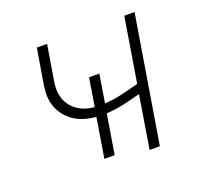

<svg xmlns="http://www.w3.org/2000/svg" viewBox="-98 -642 796 755"><g transform="rotate(-20 300.0 -265.0)"><path d="M406 0 442 -221Q406 -211 370 -203Q334 -195 297 -193L270 -28H227L254 -194Q229 -196 205 -203Q181 -210 161 -224Q141 -238 126.5 -257.5Q112 -277 105 -301.5Q98 -326 99.5 -352Q101 -378 106 -403L127 -530H170L148 -397Q144 -377 143 -357Q142 -337 147 -318Q152 -299 163 -283.5Q174 -268 189 -257Q204 -246 222.5 -240Q241 -234 261 -232L280 -350H323L304 -232Q340 -234 376.5 -242.5Q413 -251 449 -261L493 -530H536L449 0Z"/></g></svg>

Font: Iosevka Curly XLtEx
Style: Italic
Weight: 200
Width: 7
Italic angle: -9°
Monospace: yes
Designer: Belleve Invis
Foundry: Belleve Invis
Version: Version 11.1.0; ttfautohint (v1.8.3)